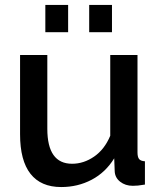

<svg xmlns="http://www.w3.org/2000/svg" viewBox="-20 -745 649 775"><path d="M163 -615V-725H255V-615ZM340 -615V-725H432V-615ZM227 10Q145 10 103 -43.5Q61 -97 61 -203V-523H171V-225Q171 -84 271 -84Q318 -84 360 -113Q402 -142 425 -197V-523H535V-130Q535 -111 541.5 -103Q548 -95 565 -94V0Q548 3 537 4Q526 5 516 5Q486 5 465 -11.5Q444 -28 443 -54L441 -106Q406 -49 350 -19.5Q294 10 227 10Z"/></svg>

Font: IngvarSans
Style: Regular
Weight: 600
Version: Version 3.000